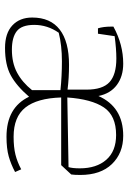

<svg xmlns="http://www.w3.org/2000/svg" viewBox="110 -622 522 783"><g transform="rotate(90 371.5 -231.0)"><path d="M52 -101Q52 -175 101 -213Q150 -251 245 -251Q298 -251 346 -245V-322Q346 -388 315.5 -416Q285 -444 219 -444Q180 -444 128 -437L118 -369H96Q89 -391 89 -423V-432Q162 -472 240 -472Q292 -472 327 -446Q362 -420 372 -371Q417 -472 534 -472Q605 -472 649.5 -426Q694 -380 694 -297Q694 -273 692 -260L654 -219H378Q381 -121 419 -73Q457 -25 538 -25Q581 -25 611 -32.5Q641 -40 671 -56L682 -31Q650 -14 618 -5Q586 4 538 4Q419 4 375 -88Q331 -37 288 -13.5Q245 10 176 10Q116 10 84 -20Q52 -50 52 -101ZM662 -249Q667 -265 667 -295Q667 -363 632 -403Q597 -443 531 -443Q452 -443 418.5 -393Q385 -343 378 -244ZM348 -100V-216Q292 -222 230 -222Q166 -222 114 -209Q82 -163 82 -109Q82 -58 107.5 -38Q133 -18 183 -18Q237 -18 276.5 -39Q316 -60 348 -100Z"/></g></svg>

Font: Athiti ExtraLight
Style: Regular
Weight: 275
Designer: CadsonDemak Team
Foundry: CadsonDemak
Version: Version 1.033